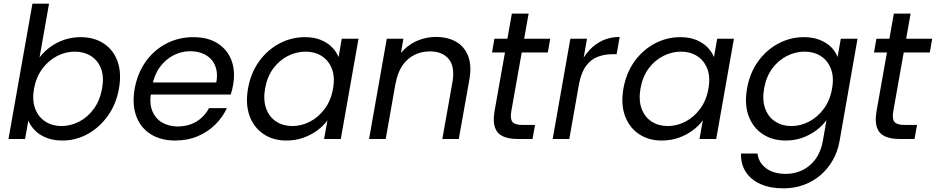

<svg xmlns="http://www.w3.org/2000/svg" viewBox="-20 -760 5118 1050"><path d="M196.3 -446Q219.5 -476.6 253 -501.7Q286.4 -526.7 329.4 -541.8Q372.3 -556.8 420.4 -556.8Q494.6 -556.8 547.3 -522.2Q599.9 -487.6 622.8 -424.4Q645.6 -361.3 630.6 -276Q615.6 -190.8 570 -126.9Q524.4 -63 459.8 -27.3Q395.1 8.5 320.9 8.5Q271.3 8.5 233.7 -6.6Q196.1 -21.6 171.6 -46.3Q147.1 -70.9 134.9 -100.8L117.2 0H26.4L157.4 -740H248.2ZM538.1 -276Q549.9 -341.2 532.2 -386Q514.6 -430.7 476.6 -454.2Q438.5 -477.6 388 -477.6Q339.1 -477.6 292.1 -453.6Q245.1 -429.5 211.4 -383.8Q177.7 -338.2 165.9 -274.5Q155 -210.9 172.7 -165Q190.4 -119.1 228.6 -94.9Q266.7 -70.7 315.6 -70.7Q366.2 -70.7 413.1 -94.9Q460 -119.1 493.6 -165.5Q527.1 -211.9 538.1 -276Z M787.1 -242.9 800.1 -309.2H1163Q1170.5 -350.8 1162.4 -382.8Q1154.3 -414.8 1134.2 -436.3Q1114.1 -457.7 1084.7 -468.8Q1055.3 -479.9 1020.1 -479.9Q972.7 -479.9 929.3 -457.8Q885.9 -435.7 854.8 -393.7Q823.6 -351.7 812.1 -290.1L806.4 -254.9Q795.9 -195.6 812.7 -153.7Q829.5 -111.8 866.4 -90.1Q903.4 -68.4 951.5 -68.4Q992.6 -68.4 1025.9 -81.4Q1059.1 -94.3 1083.5 -117.1Q1107.9 -139.8 1122.9 -168.6H1220.7Q1197.9 -118.9 1157.5 -79Q1117.2 -39 1061.8 -15.2Q1006.4 8.5 937.9 8.5Q859.9 8.5 804.6 -26Q749.4 -60.5 725.4 -124.4Q701.4 -188.3 716.4 -274.5Q732.4 -361.5 778 -424.7Q823.6 -487.8 890.8 -522.3Q957.9 -556.8 1037.4 -556.8Q1117.4 -556.8 1170.6 -522.7Q1223.7 -488.6 1245.9 -429.9Q1268 -371.2 1255 -296.9Q1252.5 -282.4 1249.5 -269.6Q1246.5 -256.9 1241.8 -242.9Z M1336.4 -276Q1351.4 -361.3 1397 -424.4Q1442.6 -487.6 1508.1 -522.2Q1573.6 -556.8 1646.9 -556.8Q1698.3 -556.8 1735.1 -541.4Q1771.9 -525.9 1796 -501.3Q1820.1 -476.6 1831.4 -447.5L1849.1 -548.3H1940.6L1843.8 0H1752.3L1770.7 -102.3Q1749.5 -72.4 1715.9 -47.4Q1682.3 -22.4 1639.4 -6.9Q1596.5 8.5 1545.8 8.5Q1473.4 8.5 1420.6 -27.3Q1367.9 -63 1344.6 -126.9Q1321.4 -190.8 1336.4 -276ZM1801.1 -274.5Q1812.8 -338.2 1795.1 -383.8Q1777.4 -429.5 1739.3 -453.6Q1701.3 -477.6 1651.4 -477.6Q1601.6 -477.6 1554.8 -454.2Q1508 -430.7 1474.7 -386Q1441.4 -341.2 1429.6 -276Q1418.6 -211.9 1435.9 -165.5Q1453.1 -119.1 1491.2 -94.9Q1529.2 -70.7 1579 -70.7Q1628.9 -70.7 1675.4 -94.9Q1721.9 -119.1 1756 -165Q1790.1 -210.9 1801.1 -274.5Z M1998.4 0 2095.2 -548.3H2186.2L2089.4 0ZM2399 0 2454.2 -310.2Q2468.9 -394 2434.5 -436.4Q2400.1 -478.9 2331.5 -478.9Q2284.8 -478.9 2245.8 -459.5Q2206.8 -440.2 2180.3 -401.2Q2153.9 -362.2 2143.4 -302.9L2137.6 -409.5Q2155.9 -456.6 2190.6 -490Q2225.4 -523.4 2270.4 -540.7Q2315.5 -558 2363.9 -558Q2427.5 -558 2473.6 -532Q2519.7 -506 2540.2 -453.6Q2560.7 -401.3 2546.5 -322.6L2489 0Z M2684.2 -150.3 2779.2 -685.6H2870.9L2775.9 -150.3Q2769 -109 2783 -92.8Q2797.1 -76.6 2839.2 -76.6H2906L2892.2 0H2809.8Q2761.5 0 2730.1 -14.6Q2698.7 -29.3 2686.9 -62.3Q2675.2 -95.3 2684.2 -150.3ZM2975.9 -473.2H2670.7L2683.8 -548.3H2989Z M3145.9 -297.6 3119.5 -302.5Q3129.2 -357.5 3150.1 -404.2Q3171 -450.9 3202.7 -485.3Q3234.5 -519.7 3276.1 -538.9Q3317.7 -558 3368.9 -558L3352.1 -463.5H3328Q3284.5 -463.5 3247.2 -448.7Q3209.9 -433.8 3183.8 -397.8Q3157.6 -361.7 3145.9 -297.6ZM3002.4 0 3099.2 -548.3H3190.2L3093.4 0Z M3389.4 -276Q3404.4 -361.3 3450 -424.4Q3495.6 -487.6 3561.1 -522.2Q3626.6 -556.8 3699.9 -556.8Q3751.3 -556.8 3788.1 -541.4Q3824.9 -525.9 3849 -501.3Q3873.1 -476.6 3884.4 -447.5L3902.1 -548.3H3993.6L3896.8 0H3805.3L3823.7 -102.3Q3802.5 -72.4 3768.9 -47.4Q3735.3 -22.4 3692.4 -6.9Q3649.5 8.5 3598.8 8.5Q3526.4 8.5 3473.6 -27.3Q3420.9 -63 3397.6 -126.9Q3374.4 -190.8 3389.4 -276ZM3854.1 -274.5Q3865.8 -338.2 3848.1 -383.8Q3830.4 -429.5 3792.3 -453.6Q3754.3 -477.6 3704.4 -477.6Q3654.6 -477.6 3607.8 -454.2Q3561 -430.7 3527.7 -386Q3494.4 -341.2 3482.6 -276Q3471.6 -211.9 3488.9 -165.5Q3506.1 -119.1 3544.2 -94.9Q3582.2 -70.7 3632 -70.7Q3681.9 -70.7 3728.4 -94.9Q3774.9 -119.1 3809 -165Q3843.1 -210.9 3854.1 -274.5Z M4375.9 -556.8Q4425.7 -556.8 4463.3 -541.8Q4500.9 -526.7 4525.4 -502.2Q4549.9 -477.6 4560.4 -448L4578.1 -548.3H4669.6L4571.3 11.7Q4561.3 68.2 4534.5 115.6Q4507.6 163 4467.5 197.5Q4427.3 232 4375.8 251Q4324.2 270 4263.6 270Q4192.1 270 4139.6 246.8Q4087 223.5 4059 181Q4031 138.5 4032.3 79.7H4122.6Q4128.5 129.3 4169.5 160.1Q4210.4 190.9 4278 190.9Q4326.4 190.9 4368.4 170.5Q4410.5 150.2 4439.9 110.2Q4469.3 70.1 4479.8 11.7L4499.7 -102.8Q4478.5 -73.2 4444.9 -47.8Q4411.3 -22.4 4368.8 -6.9Q4326.2 8.5 4276.3 8.5Q4203.1 8.5 4150 -27.3Q4096.9 -63 4073.6 -126.9Q4050.4 -190.8 4065.4 -276Q4080.4 -361.3 4126 -424.4Q4171.6 -487.6 4237.1 -522.2Q4302.6 -556.8 4375.9 -556.8ZM4530.1 -274.5Q4541.8 -338.2 4524.1 -383.8Q4506.4 -429.5 4468.3 -453.6Q4430.3 -477.6 4380.4 -477.6Q4330.6 -477.6 4283.8 -454.2Q4237 -430.7 4203.7 -386Q4170.4 -341.2 4158.6 -276Q4147.6 -211.9 4164.9 -165.5Q4182.1 -119.1 4220.2 -94.9Q4258.2 -70.7 4308 -70.7Q4357.9 -70.7 4404.4 -94.9Q4450.9 -119.1 4485 -165Q4519.1 -210.9 4530.1 -274.5Z M4773.2 -150.3 4868.2 -685.6H4959.9L4864.9 -150.3Q4858 -109 4872 -92.8Q4886.1 -76.6 4928.2 -76.6H4995L4981.2 0H4898.8Q4850.5 0 4819.1 -14.6Q4787.7 -29.3 4775.9 -62.3Q4764.2 -95.3 4773.2 -150.3ZM5064.9 -473.2H4759.7L4772.8 -548.3H5078Z"/></svg>

Font: Poppins Variable
Style: Italic
Weight: 100
Italic angle: -10°
Designer: Jonny Pinhorn
Foundry: Indian Type Foundry
Version: Version 6.000